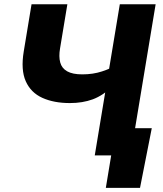

<svg xmlns="http://www.w3.org/2000/svg" viewBox="-20 -748 784 924"><path d="M316.4 -252Q239.3 -252 183.8 -277.1Q128.4 -302.2 104 -356.9Q79.6 -411.6 94.2 -500L131.8 -727.5H304.2L269 -515.1Q262.2 -475.6 269.8 -447.5Q277.3 -419.4 303.2 -404.8Q329.1 -390.1 376 -390.1Q427.7 -390.1 470.9 -404.3Q514.2 -418.5 543.5 -436.5L526.9 -336.4Q475.6 -288.1 426.5 -270Q377.4 -252 316.4 -252ZM436 0 556.6 -727.5H729L608.4 0ZM489.3 156.2 515.1 0H470.7L492.7 -130.9H710.4L653.8 156.2Z"/></svg>

Font: Inter ExtraBold
Style: Italic
Weight: 800
Italic angle: -9.3988°
Designer: Rasmus Andersson
Foundry: rsms
Version: Version 4.001;git-66647c0bb